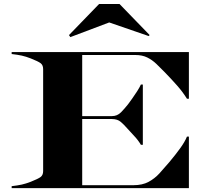

<svg xmlns="http://www.w3.org/2000/svg" viewBox="-20 -968 1092 988"><path d="M542 -852.5 342 -777 335 -787.5 490 -947.5H595L750 -787.5L745 -782.5ZM40 -10Q70.5 -13.5 92 -18.2Q113.5 -23 138 -32.5Q176 -47.5 189 -57.2Q202 -67 202 -87.5V-612.5Q202 -633 189 -642.8Q176 -652.5 138 -667.5Q113.5 -677 92 -681.8Q70.5 -686.5 40 -690V-700H952V-460H942Q920 -495.5 891.2 -528Q862.5 -560.5 829 -595Q806 -618.5 784.8 -639Q763.5 -659.5 737.8 -672.2Q712 -685 676 -685H403V-370.5H556Q583.5 -370.5 602.8 -390.2Q622 -410 639 -431.5Q648 -443.5 661 -461.8Q674 -480 686.2 -499.2Q698.5 -518.5 705 -533H715V-223H705Q690 -248 671 -267.8Q652 -287.5 635 -307Q619 -325.5 601.8 -340.5Q584.5 -355.5 556 -355.5H403V-15H666Q712.5 -15 744.2 -32Q776 -49 800.8 -76.2Q825.5 -103.5 851.5 -134Q883 -171.5 907.2 -205Q931.5 -238.5 942 -265H952V0H40Z"/></svg>

Font: Engraving CC
Style: Bold
Weight: 700
Designer: indestructible type*
Foundry: Cowboy Collective
Version: Version 1.000